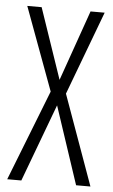

<svg xmlns="http://www.w3.org/2000/svg" viewBox="-52 -750 462 786"><g transform="rotate(5 179.0 -357.0)"><path d="M350 0 217 -370 346 -714H288L186 -424L87 -714H28L154 -373L8 0H66L185 -319L291 0Z"/></g></svg>

Font: Noto Sans Display Condensed Light
Style: Regular
Weight: 300
Width: 3
Designer: Monotype Design Team
Foundry: Monotype Imaging Inc.
Version: Version 1.900